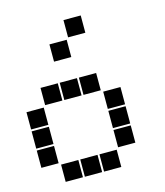

<svg xmlns="http://www.w3.org/2000/svg" viewBox="-117 -884 833 967"><g transform="rotate(-15 300.0 -400.0)"><path d="M306 -795Q305 -795 305 -795Q305 -795 305 -794V-706Q305 -705 305 -705Q305 -705 306 -705H394Q395 -705 395 -705Q395 -705 395 -706V-794Q395 -795 395 -795Q395 -795 394 -795ZM206 -695Q205 -695 205 -695Q205 -695 205 -694V-606Q205 -605 205 -605Q205 -605 206 -605H294Q295 -605 295 -605Q295 -605 295 -606V-694Q295 -695 295 -695Q295 -695 294 -695ZM106 -495Q105 -495 105 -495Q105 -495 105 -494V-406Q105 -405 105 -405Q105 -405 106 -405H194Q195 -405 195 -405Q195 -405 195 -406V-494Q195 -495 195 -495Q195 -495 194 -495ZM206 -495Q205 -495 205 -495Q205 -495 205 -494V-406Q205 -405 205 -405Q205 -405 206 -405H294Q295 -405 295 -405Q295 -405 295 -406V-494Q295 -495 295 -495Q295 -495 294 -495ZM306 -495Q305 -495 305 -495Q305 -495 305 -494V-406Q305 -405 305 -405Q305 -405 306 -405H394Q395 -405 395 -405Q395 -405 395 -406V-494Q395 -495 395 -495Q395 -495 394 -495ZM6 -395Q5 -395 5 -395Q5 -395 5 -394V-306Q5 -305 5 -305Q5 -305 6 -305H94Q95 -305 95 -305Q95 -305 95 -306V-394Q95 -395 95 -395Q95 -395 94 -395ZM406 -395Q405 -395 405 -395Q405 -395 405 -394V-306Q405 -305 405 -305Q405 -305 406 -305H494Q495 -305 495 -305Q495 -305 495 -306V-394Q495 -395 495 -395Q495 -395 494 -395ZM6 -295Q5 -295 5 -295Q5 -295 5 -294V-206Q5 -205 5 -205Q5 -205 6 -205H94Q95 -205 95 -205Q95 -205 95 -206V-294Q95 -295 95 -295Q95 -295 94 -295ZM406 -295Q405 -295 405 -295Q405 -295 405 -294V-206Q405 -205 405 -205Q405 -205 406 -205H494Q495 -205 495 -205Q495 -205 495 -206V-294Q495 -295 495 -295Q495 -295 494 -295ZM6 -195Q5 -195 5 -195Q5 -195 5 -194V-106Q5 -105 5 -105Q5 -105 6 -105H94Q95 -105 95 -105Q95 -105 95 -106V-194Q95 -195 95 -195Q95 -195 94 -195ZM406 -195Q405 -195 405 -195Q405 -195 405 -194V-106Q405 -105 405 -105Q405 -105 406 -105H494Q495 -105 495 -105Q495 -105 495 -106V-194Q495 -195 495 -195Q495 -195 494 -195ZM106 -95Q105 -95 105 -95Q105 -95 105 -94V-6Q105 -5 105 -5Q105 -5 106 -5H194Q195 -5 195 -5Q195 -5 195 -6V-94Q195 -95 195 -95Q195 -95 194 -95ZM206 -95Q205 -95 205 -95Q205 -95 205 -94V-6Q205 -5 205 -5Q205 -5 206 -5H294Q295 -5 295 -5Q295 -5 295 -6V-94Q295 -95 295 -95Q295 -95 294 -95ZM306 -95Q305 -95 305 -95Q305 -95 305 -94V-6Q305 -5 305 -5Q305 -5 306 -5H394Q395 -5 395 -5Q395 -5 395 -6V-94Q395 -95 395 -95Q395 -95 394 -95Z"/></g></svg>

Font: Doto Black
Style: Regular
Weight: 900
Monospace: yes
Version: Version 1.000